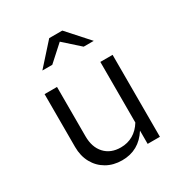

<svg xmlns="http://www.w3.org/2000/svg" viewBox="-171 -854 941 990"><g transform="rotate(-30 300.0 -359.0)"><path d="M273 8Q221 8 181 -15Q141 -38 118.5 -79Q96 -120 96 -173V-488H170V-194Q170 -129 205 -91Q240 -53 300 -53Q341 -53 373.5 -72Q406 -91 428 -127V-488H501V0H428V-79Q373 8 273 8ZM147 -599 261 -726H339L453 -599H393L299 -683L206 -599Z"/></g></svg>

Font: Red Hat Mono
Style: Regular
Weight: 300
Monospace: yes
Designer: Pentagram, MCKL
Foundry: Pentagram, MCKL
Version: Version 1.023